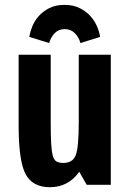

<svg xmlns="http://www.w3.org/2000/svg" viewBox="-20 -772 529 802"><path d="M191.8 -543.4H57.8V-249Q57.8 -98.6 87.1 -44.3Q116.4 10 188.6 10Q227.2 10 258.2 -6.5Q289.2 -23 311 -54.8L342 0H442.8V-543.4H309V-262Q309 -156.4 296.4 -123.9Q283.8 -91.4 244.6 -91.4Q227.8 -91.4 217.1 -96.8Q206.4 -102.2 201 -120.2Q195.6 -138.2 193.7 -172.6Q191.8 -207 191.8 -264.2ZM249.2 -751.6Q212.2 -751.6 185.3 -737.8Q158.4 -724 141 -703.9Q123.6 -683.8 114.4 -660.4Q105.2 -637 102.6 -617.8L185.4 -592.2Q191.6 -615.6 208 -633Q224.4 -650.4 250.6 -650.4Q276 -650.4 292.9 -633Q309.8 -615.6 316 -592.2L398 -617.8Q395.6 -637 385.9 -660.4Q376.2 -683.8 358.4 -703.9Q340.6 -724 313.7 -737.8Q286.8 -751.6 249.2 -751.6Z"/></svg>

Font: Secuela Light
Style: Regular
Weight: 300
Designer: Fernando Haro
Foundry: deFharo
Version: Version 1.708